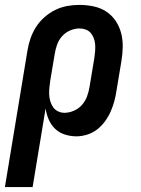

<svg xmlns="http://www.w3.org/2000/svg" viewBox="-53 -548 573 783"><path d="M-33 215 59 -342Q63 -367 71.5 -391.5Q80 -416 94 -438Q108 -460 128.5 -478Q149 -496 172.5 -507.5Q196 -519 221 -523.5Q246 -528 271 -528Q300 -528 328.5 -522Q357 -516 380 -501Q403 -486 418.5 -463Q434 -440 441 -413Q448 -386 447.5 -356.5Q447 -327 442 -298L422 -178Q419 -156 413 -134.5Q407 -113 398 -92.5Q389 -72 375 -53Q361 -34 343 -20Q325 -6 302.5 1Q280 8 259 8Q234 8 211 0.5Q188 -7 171.5 -23Q155 -39 145.5 -61Q136 -83 133 -106L80 215ZM210 -88Q229 -88 248.5 -96.5Q268 -105 281.5 -120.5Q295 -136 302 -155Q309 -174 312 -193L332 -313Q334 -327 335 -340.5Q336 -354 335 -367Q334 -380 329.5 -392Q325 -404 317 -413.5Q309 -423 296.5 -427.5Q284 -432 271 -432Q252 -432 232.5 -423.5Q213 -415 199.5 -399.5Q186 -384 179.5 -365Q173 -346 170 -327L152 -220Q150 -206 148.5 -191.5Q147 -177 147.5 -163Q148 -149 152 -135.5Q156 -122 163.5 -111Q171 -100 183.5 -94Q196 -88 210 -88Z"/></svg>

Font: Iosevka
Style: Bold Italic
Weight: 700
Italic angle: -9°
Monospace: yes
Designer: Belleve Invis
Foundry: Belleve Invis
Version: Version 32.5.0; ttfautohint (v1.8.4)